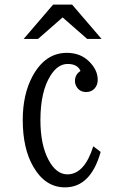

<svg xmlns="http://www.w3.org/2000/svg" viewBox="-20 -788 540 828"><path d="M209 -768.1H291L418 -620.1H356L250 -712.9L144 -620.1H82ZM414.1 -132.8Q371.1 20 260.3 20Q175.3 20 124 -68.4Q78.1 -147 78.1 -270.5Q78.1 -380.9 120.1 -459Q174.8 -560.1 268.1 -560.1Q327.1 -560.1 364.3 -522.9Q401.4 -486.3 401.4 -444.3Q401.4 -421.9 388.7 -407.2Q374.5 -391.1 352.1 -391.1Q320.8 -391.1 307.6 -418.9Q303.2 -427.7 303.2 -438Q303.2 -466.8 327.1 -481.9Q314.5 -512.2 272 -512.2Q229 -512.2 197.8 -461.9Q154.3 -393.1 154.3 -270Q154.3 -163.6 189.5 -98.1Q222.7 -36.1 270.5 -36.1Q344.2 -36.1 382.3 -157.2Z"/></svg>

Font: BIZ UDMincho
Style: Regular
Weight: 400
Monospace: yes
Designer: TypeBank Co., Ltd.
Foundry: Morisawa Inc.
Version: Version 1.06